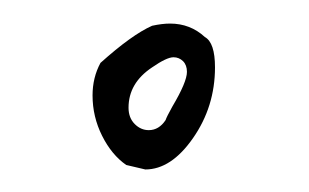

<svg xmlns="http://www.w3.org/2000/svg" viewBox="-20 -582 269 167"><path d="M167 -523.4Q167 -544.9 158.2 -549.8Q145.5 -561.5 127.9 -561.5Q121.1 -561.5 112.3 -559.6Q94.7 -551.8 67.4 -527.3Q60.5 -514.6 60.5 -499Q60.5 -480.5 68.8 -463.9Q77.1 -447.3 89.8 -438.5Q89.8 -438.5 106.4 -434.6Q128.9 -434.6 147.9 -461.9Q167 -489.3 167 -523.4ZM142.6 -519.5Q142.6 -510.7 129.9 -489.3Q125 -480.5 124 -477.5Q118.2 -468.8 109.4 -468.8Q102.5 -468.8 97.2 -474.1Q91.8 -479.5 91.8 -488.3Q91.8 -509.8 112.3 -523.4Q125 -532.2 130.9 -532.2Q135.7 -532.2 139.2 -528.8Q142.6 -525.4 142.6 -519.5Z"/></svg>

Font: 辰宇落雁體 Thin
Style: Regular
Weight: 100
Designer: Written by Liu, Wei-Chen; Created by Wang, Li-Yu.
Foundry: New Value
Version: Version 1.000